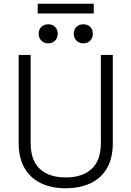

<svg xmlns="http://www.w3.org/2000/svg" viewBox="-20 -994 704 1028"><path d="M80 -229V-700H144V-229Q144 -135 193.5 -89.5Q243 -44 332 -44Q421 -44 470.5 -89.5Q520 -135 520 -229V-700H584V-229Q584 -147 552.5 -93Q521 -39 464 -12.5Q407 14 332 14Q257 14 200.5 -12.5Q144 -39 112 -93Q80 -147 80 -229ZM375 -813Q375 -836 389.5 -850Q404 -864 426 -864Q449 -864 463 -850Q477 -836 477 -813Q477 -791 463 -776.5Q449 -762 426 -762Q404 -762 389.5 -776.5Q375 -791 375 -813ZM187 -813Q187 -836 201.5 -850Q216 -864 238 -864Q261 -864 275 -850Q289 -836 289 -813Q289 -791 275 -776.5Q261 -762 238 -762Q216 -762 201.5 -776.5Q187 -791 187 -813ZM182 -922V-974H482V-922Z"/></svg>

Font: Space 7353
Style: Regular
Weight: 400
Designer: Christine Claussen + Ruben Lyon  (Space 7353)
Version: Version 1.000;FEAKit 1.0